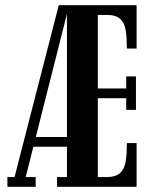

<svg xmlns="http://www.w3.org/2000/svg" viewBox="-20 -720 594 740"><path d="M200 0V-37.5H238V-700H506.5V-533H469Q469 -572.5 464.8 -601.5Q460.5 -630.5 444 -646.5Q427.5 -662.5 391.5 -662.5H357V-379H466.5V-425.5H504V-296.5H466.5V-341.5H357V-37.5H390Q427 -37.5 443.8 -54Q460.5 -70.5 464.8 -100Q469 -129.5 469 -168.5H506.5V0ZM107 -154.5 109 -192H250L248 -154.5ZM8.5 0V-37.5H36L206.5 -700H246.5L79 -37.5H117.5V0Z"/></svg>

Font: Imbue Thin 10pt
Style: Bold
Weight: 700
Version: Version 1.102